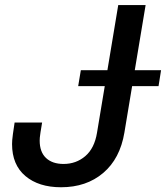

<svg xmlns="http://www.w3.org/2000/svg" viewBox="-20 -748 672 777"><path d="M227.1 9.8Q136.7 9.8 82.8 -35.6Q28.8 -81.1 28.8 -165Q28.8 -172.4 29.5 -181.6Q30.3 -190.9 32.5 -207.3Q34.7 -223.6 39.1 -252H150.4Q146 -226.1 143.8 -211.9Q141.6 -197.8 141.1 -190.9Q140.6 -184.1 140.6 -179.2Q140.6 -132.8 166.3 -108.6Q191.9 -84.5 237.3 -84.5Q288.1 -84.5 325.2 -116.2Q362.3 -147.9 372.6 -210.9L458.5 -727.5H569.3L483.4 -211.4Q465.8 -106 397.7 -48.1Q329.6 9.8 227.1 9.8ZM296.4 -399.4 307.1 -463.9H631.8L621.6 -399.4Z"/></svg>

Font: Inter 16pt Medium
Style: Italic
Weight: 500
Italic angle: -9.3988°
Version: Version 4.001;git-66647c0bb